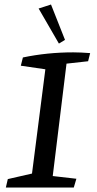

<svg xmlns="http://www.w3.org/2000/svg" viewBox="-20 -844 435 864"><path d="M153.8 -805.7 209.5 -823.7 272.5 -664.6 245.1 -647.9ZM312 0H6.3L15.1 -38.1L124 -63L184.1 -532.2L73.7 -548.3L83 -585.4Q192.4 -608.4 309.6 -608.4Q342.8 -608.4 385.7 -605L376.5 -568.4L279.3 -557.6L217.3 -51.8L323.7 -39.6Z"/></svg>

Font: Neuton Cursive
Style: Regular
Weight: 500
Designer: Brian M Zick
Version: Version 1.43